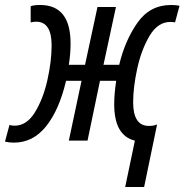

<svg xmlns="http://www.w3.org/2000/svg" viewBox="-65 -564 740 770"><path d="M437 186H513L565 -65Q552 -59 532 -59Q469 -59 469 -154Q469 -214 485.5 -289.5Q502 -365 535 -420.5Q568 -476 618 -476Q633 -476 637 -474L655 -541Q640 -544 621 -544Q536 -544 486 -472.5Q436 -401 413 -304H350L400 -536H326L276 -304H211Q218 -347 218 -390Q218 -544 96 -544Q70 -544 58 -539V-474Q68 -477 80 -477Q142 -477 142 -382Q142 -318 125 -242.5Q108 -167 75 -113.5Q42 -60 -6 -60Q-20 -60 -27 -63L-45 4Q-29 8 -9 8Q67 8 119.5 -57Q172 -122 200 -240H262L211 0H286L336 -240H401Q393 -187 393 -146Q393 -20 476 0Z"/></svg>

Font: Noto Sans UI Condensed
Style: Italic
Weight: 400
Width: 3
Italic angle: -12°
Designer: Monotype Design Team
Foundry: Monotype Imaging Inc.
Version: Version 1.901